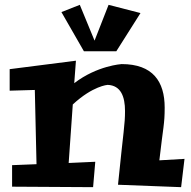

<svg xmlns="http://www.w3.org/2000/svg" viewBox="-20 -763 790 794"><path d="M374 -94 365 11 30 9V-80L131 -84L124 -391L20 -388V-477L294 -512L287 -419C382 -492 483 -498 483 -498C612 -498 661 -426 661 -318C661 -249 655 -241 639 -100L743 -106L729 11L468 1C491 -228 497 -247 497 -304C497 -363 480 -410 425 -412C425 -412 364 -408 281 -331L264 -89ZM561 -709 429 -743 371 -595 310 -743 234 -713 327 -551H461Z"/></svg>

Font: Peralta
Style: Regular
Weight: 400
Designer: Astigmatic (AOETI)
Foundry: Astigmatic (AOETI)
Version: Version 1.000